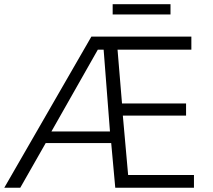

<svg xmlns="http://www.w3.org/2000/svg" viewBox="-25 -883 1002 903"><path d="M776.9 -814.9V-863.3H504.9V-814.9ZM435.1 -649.4H462.4L492.2 -264.6H216.8ZM70.3 0 189.9 -210H498L517.1 0H887.2V-60.1H577.6L552.7 -339.4H850.1V-396.5H548.8L527.8 -649.4H875V-710.9H404.8L-4.9 0Z"/></svg>

Font: Ride Light
Style: Regular
Weight: 300
Version: Version 3.000